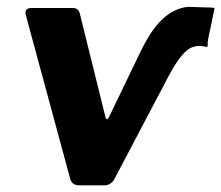

<svg xmlns="http://www.w3.org/2000/svg" viewBox="-20 -554 661 574"><path d="M217.4 0Q195 0 189.9 -19.3L57.3 -508.6Q51.7 -530 74.1 -530H198.8Q215.2 -530 219 -512L295.4 -203.4Q296.7 -197.7 299.8 -197.8Q302.8 -198 305.7 -203.7L401.6 -402.6Q433.2 -467.2 467.2 -498.2Q501.2 -529.2 542 -533.6Q576.4 -532.1 593.5 -531.9Q610.6 -531.7 616.2 -531Q621.9 -530.3 621.2 -528L602.5 -438.3Q600.3 -427.9 600.8 -420.6Q601.2 -413.4 597.9 -413.4Q562.2 -423.5 537.5 -402.3Q512.8 -381 483.6 -325.6L321.7 -18.1Q311.7 0 291.3 0Z"/></svg>

Font: Libre Franklin Thin
Style: Italic
Weight: 100
Italic angle: -8°
Designer: Pablo Impallari, Rodrigo Fuenzalida, Nhung Nguyen
Foundry: Impallari Type
Version: Version 3.000